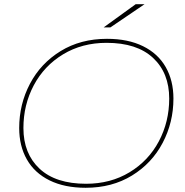

<svg xmlns="http://www.w3.org/2000/svg" viewBox="-20 -887 876 910"><path d="M71 -280Q71 -393 122 -490Q173 -587 267.5 -645Q362 -703 487 -703Q587 -703 658 -668Q729 -633 765.5 -569Q802 -505 802 -420Q802 -307 751 -210Q700 -113 605.5 -55Q511 3 386 3Q286 3 215 -32Q144 -67 107.5 -131Q71 -195 71 -280ZM782 -420Q782 -541 705.5 -612.5Q629 -684 485 -684Q369 -684 279 -629.5Q189 -575 140 -482.5Q91 -390 91 -280Q91 -159 167.5 -87.5Q244 -16 388 -16Q504 -16 594 -70.5Q684 -125 733 -217.5Q782 -310 782 -420ZM623 -867H665L503 -757H471Z"/></svg>

Font: Montserrat Alternates Thin
Style: Italic
Weight: 250
Italic angle: -11.3°
Designer: Julieta Ulanovsky
Foundry: Julieta Ulanovsky
Version: Version 7.200